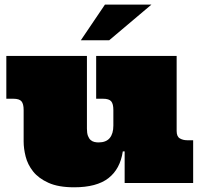

<svg xmlns="http://www.w3.org/2000/svg" viewBox="-20 -775 858 813"><path d="M728 -220.2Q728 -196.8 741.5 -189Q754.9 -181.2 772 -181.2H797.9V0H507.8V-133.8H500Q488.8 -59.1 439 -20.5Q389.2 18.1 293.9 18.1Q227.1 18.1 185.1 -1Q143.1 -20 120.1 -49.1Q97.2 -78.1 88.6 -112.1Q80.1 -146 80.1 -175.8V-309.1Q80.1 -335 71 -345.9Q62 -356.9 36.1 -356.9H6.8V-538.1H348.1V-230Q348.1 -210.9 352.5 -199.5Q356.9 -188 364 -181.9Q371.1 -175.8 380.1 -173.8Q389.2 -171.9 397 -171.9Q429.2 -171.9 444.6 -190.4Q460 -209 460 -243.2V-309.1Q460 -335 450.9 -345.9Q441.9 -356.9 416 -356.9H387.2V-538.1H728ZM621.1 -755.4 442.4 -604.5H322.3L424.3 -755.4Z"/></svg>

Font: Ultra
Style: Regular
Weight: 400
Designer: Astigmatic (AOETI)
Foundry: Astigmatic (AOETI)
Version: Version 1.000